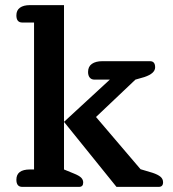

<svg xmlns="http://www.w3.org/2000/svg" viewBox="-20 -730 675 750"><path d="M67 0Q44 0 44 -28Q44 -68 97 -68H113V-642H67Q44 -642 44 -670Q44 -690 58 -700Q72 -710 97 -710H230V-68L269 -52Q289 -44 297 -36Q305 -28 305 -17Q305 0 289 0ZM435 0 230 -254 409 -419H349Q337 -419 330.5 -427Q324 -435 324 -449Q324 -470 339 -480.5Q354 -491 380 -491H566Q586 -491 586 -467Q586 -443 544 -429L509 -419L355 -273L529 -69L576 -55Q597 -48 607 -39.5Q617 -31 617 -18Q617 0 600 0Z"/></svg>

Font: Maitree Semibold
Style: Regular
Weight: 600
Designer: CadsonDemak Team
Foundry: CadsonDemak
Version: Version 1.010